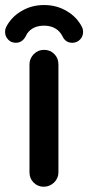

<svg xmlns="http://www.w3.org/2000/svg" viewBox="-49 -708 343 745"><path d="M210 -665Q249 -642.6 269.5 -602.5Q273.4 -594.7 273.4 -584Q273.4 -566.4 261.2 -554.2Q249 -542 231.4 -542Q205.1 -542 193.4 -567.4Q183.6 -586.9 165.5 -597.7Q147.5 -608.4 122.1 -608.4Q78.1 -608.4 56.6 -578.1Q53.7 -573.2 50.3 -566.4Q46.9 -559.6 41 -553.7Q29.3 -542 12.7 -542Q-5.9 -542 -17.6 -554.7Q-29.3 -567.4 -29.3 -584Q-29.3 -594.7 -25.4 -602.5Q-4.9 -642.6 34.2 -665Q73.2 -688.5 122.1 -688.5Q170.9 -688.5 210 -665ZM65.4 -39.1V-458Q65.4 -480.5 82 -498Q98.6 -514.6 122.1 -514.6Q145.5 -514.6 161.6 -498.5Q177.7 -482.4 177.7 -458V-39.1Q177.7 -16.6 161.1 0Q143.6 16.6 120.6 16.6Q97.7 16.6 81.5 0.5Q65.4 -15.6 65.4 -39.1Z"/></svg>

Font: FakePearl
Style: SemiBold
Weight: 400
Version: Version 1.2